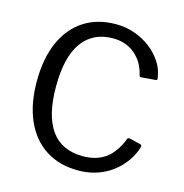

<svg xmlns="http://www.w3.org/2000/svg" viewBox="-111 -855 929 968"><g transform="rotate(15 353.5 -371.0)"><path d="M377.8 -752Q428.4 -752 474.7 -735.7Q520.9 -719.4 558.1 -691Q595.2 -662.5 619.2 -625.6Q643.2 -588.7 648.8 -546.6Q650.9 -538 649.2 -535.2Q647.5 -532.5 641.6 -531.9L567.4 -526Q562.2 -525.3 560.3 -528Q558.3 -530.7 557.1 -536.3Q542.5 -599.9 496.1 -639.5Q449.7 -679.2 380.9 -679.2Q277 -679.2 221 -602.1Q165.1 -525.1 165.1 -370.5Q165.1 -219.7 220.2 -142.6Q275.4 -65.6 386.4 -65.6Q456.7 -65.6 504.2 -99.8Q551.8 -134 580.7 -209.4Q583.5 -214.9 592.7 -213L651.8 -198.9Q654.6 -197.9 656.6 -195.2Q658.6 -192.4 657.1 -184.8Q649 -156.4 632.4 -128.4Q615.8 -100.4 591.8 -75.5Q567.8 -50.7 535.9 -31.2Q504.1 -11.8 465.4 -0.9Q426.6 10 381.6 10Q282.5 10 211.4 -36.2Q140.2 -82.3 102.5 -167.9Q64.8 -253.5 64.8 -371.6Q64.8 -490.4 102.5 -575.6Q140.2 -660.7 210.4 -706.4Q280.6 -752 377.8 -752Z"/></g></svg>

Font: Libre Franklin Thin
Style: Regular
Weight: 100
Designer: Pablo Impallari, Rodrigo Fuenzalida, Nhung Nguyen
Foundry: Impallari Type
Version: Version 3.000